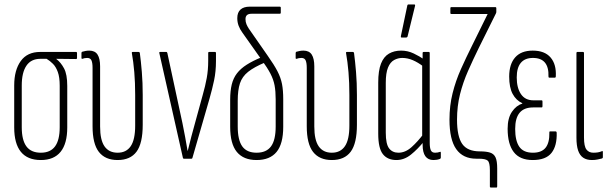

<svg xmlns="http://www.w3.org/2000/svg" viewBox="-20 -715 2750 865"><path d="M164 6Q104 6 74 -31Q44 -68 44 -141V-330Q44 -399 73.5 -440Q103 -481 161 -481H323Q327 -481 327 -476V-454Q327 -449 323 -449L234 -450V-449Q254 -434 268.5 -407Q283 -380 283 -328V-141Q283 -68 253 -31Q223 6 164 6ZM164 -27Q207 -27 228 -55.5Q249 -84 249 -142V-329Q249 -367 240.5 -390.5Q232 -414 218.5 -427.5Q205 -441 190 -450H162Q120 -450 99 -419Q78 -388 78 -330V-142Q78 -84 99 -55.5Q120 -27 164 -27Z M510 6Q454 6 425.5 -30.5Q397 -67 397 -146V-409Q397 -432 392 -443Q387 -454 373 -454Q367 -454 361.5 -453Q356 -452 351 -450Q347 -449 347 -454V-476Q347 -481 351 -482Q357 -484 365.5 -485.5Q374 -487 382 -487Q408 -487 419.5 -469Q431 -451 431 -416V-145Q431 -84 451 -55.5Q471 -27 510 -27Q549 -27 569 -56.5Q589 -86 589 -149V-287Q589 -343 585 -390Q581 -437 574 -476Q573 -481 578 -481H604Q609 -481 610 -476Q615 -439 619 -390.5Q623 -342 623 -287V-153Q623 -69 595 -31.5Q567 6 510 6Z M808 0Q805 0 804 -4L698 -475Q696 -481 702 -481H729Q733 -481 734 -476L802 -160Q808 -129 814 -98.5Q820 -68 825 -36H826Q834 -69 842 -99.5Q850 -130 859 -162L893 -286Q905 -328 911.5 -364Q918 -400 918 -441V-477Q918 -481 922 -481H949Q953 -481 953 -476V-440Q953 -393 944.5 -353Q936 -313 924 -271L847 -4Q846 0 843 0Z M1136 6Q1077 6 1047 -30.5Q1017 -67 1017 -144V-266Q1017 -305 1024 -334Q1031 -363 1047.5 -384.5Q1064 -406 1091.5 -423.5Q1119 -441 1158 -457L1175 -434Q1125 -413 1098 -391.5Q1071 -370 1061 -339.5Q1051 -309 1051 -261V-145Q1051 -84 1071.5 -55.5Q1092 -27 1136 -27Q1180 -27 1201 -55.5Q1222 -84 1222 -145V-267Q1222 -304 1217 -330.5Q1212 -357 1198.5 -383Q1185 -409 1159 -445L1072 -568Q1061 -583 1055 -599Q1049 -615 1049 -633Q1049 -659 1063.5 -672Q1078 -685 1105 -685H1240Q1245 -685 1245 -680V-658Q1245 -653 1240 -653H1113Q1086 -653 1086 -629Q1086 -616 1090.5 -605.5Q1095 -595 1101 -586L1186 -464Q1215 -423 1230 -394Q1245 -365 1250.5 -336.5Q1256 -308 1256 -268V-144Q1256 -67 1226 -30.5Q1196 6 1136 6Z M1475 6Q1419 6 1390.5 -30.5Q1362 -67 1362 -146V-409Q1362 -432 1357 -443Q1352 -454 1338 -454Q1332 -454 1326.5 -453Q1321 -452 1316 -450Q1312 -449 1312 -454V-476Q1312 -481 1316 -482Q1322 -484 1330.5 -485.5Q1339 -487 1347 -487Q1373 -487 1384.5 -469Q1396 -451 1396 -416V-145Q1396 -84 1416 -55.5Q1436 -27 1475 -27Q1514 -27 1534 -56.5Q1554 -86 1554 -149V-287Q1554 -343 1550 -390Q1546 -437 1539 -476Q1538 -481 1543 -481H1569Q1574 -481 1575 -476Q1580 -439 1584 -390.5Q1588 -342 1588 -287V-153Q1588 -69 1560 -31.5Q1532 6 1475 6Z M1766 6Q1726 6 1705 -20.5Q1684 -47 1684 -113V-343Q1684 -397 1696.5 -428.5Q1709 -460 1732.5 -473.5Q1756 -487 1787 -487Q1817 -487 1844 -474Q1871 -461 1891 -447L1888 -415Q1863 -434 1839.5 -444Q1816 -454 1792 -454Q1773 -454 1755.5 -444.5Q1738 -435 1728 -410.5Q1718 -386 1718 -342V-117Q1718 -66 1733 -46.5Q1748 -27 1775 -27Q1806 -27 1834 -52Q1862 -77 1889 -113L1891 -79Q1862 -43 1831.5 -18.5Q1801 6 1766 6ZM1933 6Q1884 6 1884 -63V-88L1882 -93V-427L1884 -439V-476Q1884 -481 1889 -481H1912Q1916 -481 1916 -476V-72Q1916 -49 1921 -38Q1926 -27 1940 -27Q1947 -27 1952 -28Q1957 -29 1963 -31Q1966 -32 1966 -27V-5Q1966 -1 1962 1Q1949 6 1933 6ZM1789 -546Q1785 -546 1786 -552L1815 -690Q1816 -695 1821 -695H1846Q1851 -695 1850 -689L1816 -550Q1814 -546 1810 -546Z M2192 130Q2187 130 2187 125V52Q2187 17 2177 8.5Q2167 0 2137 0H2126Q2066 0 2035.5 -43Q2005 -86 2005 -176Q2005 -239 2019 -295Q2033 -351 2056.5 -403.5Q2080 -456 2106 -508L2177 -652H2013Q2009 -652 2009 -656V-678Q2009 -683 2013 -683H2211Q2216 -683 2216 -678V-661Q2216 -659 2215.5 -658Q2215 -657 2214 -654L2137 -499Q2111 -446 2088.5 -395Q2066 -344 2052.5 -290.5Q2039 -237 2039 -176Q2039 -100 2062.5 -66.5Q2086 -33 2142 -33Q2171 -33 2188 -27.5Q2205 -22 2212.5 -6Q2220 10 2220 44V125Q2220 130 2216 130Z M2380 6Q2322 6 2294.5 -30Q2267 -66 2267 -135Q2267 -183 2286.5 -211.5Q2306 -240 2333 -248V-250Q2305 -263 2289.5 -292Q2274 -321 2274 -370Q2274 -426 2301 -456.5Q2328 -487 2380 -487Q2434 -487 2460.5 -456Q2487 -425 2484 -371Q2484 -365 2479 -365H2455Q2451 -365 2451 -370Q2454 -454 2381 -454Q2345 -454 2326.5 -432Q2308 -410 2308 -366Q2308 -319 2327 -291Q2346 -263 2383 -263H2420Q2424 -263 2424 -258V-236Q2424 -231 2420 -231H2382Q2341 -231 2321 -207Q2301 -183 2301 -134Q2301 -81 2319.5 -54Q2338 -27 2381 -27Q2420 -27 2438 -49.5Q2456 -72 2455 -118Q2454 -123 2459 -123H2483Q2487 -123 2488 -118Q2490 -58 2464.5 -26Q2439 6 2380 6Z M2647 6Q2623 6 2607.5 -4.5Q2592 -15 2584.5 -37Q2577 -59 2577 -95V-476Q2577 -481 2581 -481H2606Q2611 -481 2611 -476V-95Q2611 -56 2622 -41.5Q2633 -27 2653 -27Q2664 -27 2673.5 -28.5Q2683 -30 2692 -34Q2696 -36 2696 -30V-6Q2696 -3 2692 -1Q2684 1 2672.5 3.5Q2661 6 2647 6Z"/></svg>

Font: Sofia Sans Extra Condensed ExtraLight
Style: Regular
Weight: 250
Designer: Botio Nikoltchev, Ani Petrova
Foundry: lettersoup
Version: Version 4.101